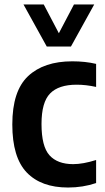

<svg xmlns="http://www.w3.org/2000/svg" viewBox="-20 -828 468 858"><path d="M284 10Q164 10 99.5 -57.2Q35 -124.5 35 -272Q35 -421.5 105.5 -487.8Q176 -554 303 -554Q361 -554 409.5 -542.5V-439.5Q364.5 -449.5 322.5 -449.5Q242 -449.5 203.8 -410.2Q165.5 -371 165.5 -274Q165.5 -173.5 201.2 -134Q237 -94.5 307 -94.5Q351 -94.5 409.5 -113V-10Q350.5 10 284 10ZM189 -620 85 -808H175.5L243 -679.5L310.5 -808H401L297 -620Z"/></svg>

Font: Encode Sans SemiCondensed SemiCondensed SemiBold
Style: Regular
Weight: 600
Width: 4
Designer: Multiple Designers
Foundry: Impallari Type
Version: Version 3.000; ttfautohint (v1.8.3) -l 8 -r 50 -G 200 -x 14 